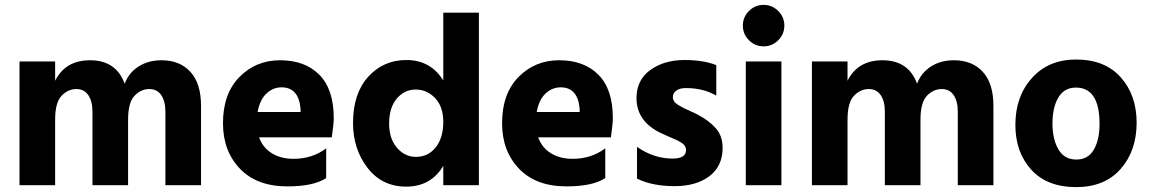

<svg xmlns="http://www.w3.org/2000/svg" viewBox="-20 -759 4714 787"><path d="M804 0H658V-301Q658 -344 641 -369Q624 -394 592 -394Q558 -394 531.5 -366.5Q505 -339 505 -268V0H359V-301Q359 -344 342 -369Q325 -394 293 -394Q259 -394 232.5 -366.5Q206 -339 206 -268V0H60V-507H206V-428Q248 -512 349 -512Q456 -512 491 -416Q508 -461 548 -486.5Q588 -512 642 -512Q717 -512 760.5 -464.5Q804 -417 804 -325Z M1317 -29Q1265 5 1158 5Q1033 5 963.5 -67.5Q894 -140 894 -254Q894 -375 961.5 -443.5Q1029 -512 1128 -512Q1230 -512 1289 -452.5Q1348 -393 1348 -275Q1348 -252 1340 -196H1042Q1057 -154 1094 -131Q1131 -108 1183 -108Q1260 -108 1317 -151ZM1134 -401Q1099 -401 1072 -375.5Q1045 -350 1036 -300H1212V-312Q1205 -401 1134 -401Z M1575 -252Q1575 -191 1607 -153.5Q1639 -116 1685 -116Q1735 -116 1766 -155Q1797 -194 1797 -259Q1797 -322 1763.5 -357Q1730 -392 1684 -392Q1638 -392 1606.5 -355Q1575 -318 1575 -252ZM1943 0H1797V-79Q1746 6 1645 6Q1546 6 1486.5 -71Q1427 -148 1427 -255Q1427 -375 1489 -444Q1551 -513 1646 -513Q1745 -513 1797 -429V-707H1943Z M2461 -29Q2409 5 2302 5Q2177 5 2107.5 -67.5Q2038 -140 2038 -254Q2038 -375 2105.5 -443.5Q2173 -512 2272 -512Q2374 -512 2433 -452.5Q2492 -393 2492 -275Q2492 -252 2484 -196H2186Q2201 -154 2238 -131Q2275 -108 2327 -108Q2404 -108 2461 -151ZM2278 -401Q2243 -401 2216 -375.5Q2189 -350 2180 -300H2356V-312Q2349 -401 2278 -401Z M2942 -153Q2942 -78 2888 -37Q2834 4 2745 4Q2653 4 2591 -27V-157Q2660 -109 2737 -109Q2792 -109 2792 -144Q2792 -153 2787 -161Q2782 -169 2770 -176Q2758 -183 2748 -187.5Q2738 -192 2719 -200Q2700 -208 2690 -213Q2589 -261 2589 -357Q2589 -431 2645.5 -472Q2702 -513 2786 -513Q2864 -513 2916 -492V-367Q2863 -398 2792 -398Q2766 -398 2752 -387.5Q2738 -377 2738 -361Q2738 -352 2743 -344Q2748 -336 2759.5 -329Q2771 -322 2781.5 -316.5Q2792 -311 2810.5 -303Q2829 -295 2840 -289Q2886 -265 2914 -233.5Q2942 -202 2942 -153Z M3183 0H3037V-507H3183ZM3170 -714Q3195 -689 3195 -654Q3195 -619 3170 -594Q3145 -569 3110 -569Q3075 -569 3050 -594Q3025 -619 3025 -654Q3025 -689 3050 -714Q3075 -739 3110 -739Q3145 -739 3170 -714Z M4052 0H3906V-301Q3906 -344 3889 -369Q3872 -394 3840 -394Q3806 -394 3779.5 -366.5Q3753 -339 3753 -268V0H3607V-301Q3607 -344 3590 -369Q3573 -394 3541 -394Q3507 -394 3480.5 -366.5Q3454 -339 3454 -268V0H3308V-507H3454V-428Q3496 -512 3597 -512Q3704 -512 3739 -416Q3756 -461 3796 -486.5Q3836 -512 3890 -512Q3965 -512 4008.5 -464.5Q4052 -417 4052 -325Z M4639 -256Q4639 -141 4573.5 -66.5Q4508 8 4391 8Q4272 8 4207 -63.5Q4142 -135 4142 -247Q4142 -364 4210 -439.5Q4278 -515 4391 -515Q4509 -515 4574 -442Q4639 -369 4639 -256ZM4392 -105Q4440 -105 4463.5 -145.5Q4487 -186 4487 -251Q4487 -400 4390 -400Q4342 -400 4318 -359Q4294 -318 4294 -253Q4294 -188 4318.5 -146.5Q4343 -105 4392 -105Z"/></svg>

Font: Hind Guntur
Style: Bold
Weight: 700
Designer: Manushi Parikh, Hitesh Malaviya
Foundry: Indian Type Foundry
Version: Version 1.002;PS 1.0;hotconv 1.0.86;makeotf.lib2.5.63406; tt